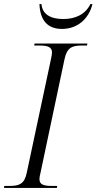

<svg xmlns="http://www.w3.org/2000/svg" viewBox="-34 -929 477 949"><path d="M272 -786C352 -786 406 -839 423 -909H413C388 -858 339 -835 279 -835C215 -835 175 -859 171 -909H161C164 -830 200 -786 272 -786ZM-14 0H247L249 -10H222C183 -10 161 -16 161 -44C161 -51 163 -64 166 -74L285 -637C297 -694 323 -704 370 -704H396L398 -714H137L135 -704H162C202 -704 223 -696 223 -670C223 -663 221 -651 219 -642L98 -74C87 -20 61 -10 14 -10H-13Z"/></svg>

Font: Noto Serif Display Light
Style: Italic
Weight: 300
Italic angle: -12°
Designer: Monotype Design Team
Foundry: Monotype Imaging Inc.
Version: Version 2.009